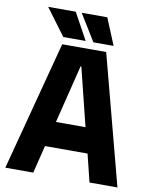

<svg xmlns="http://www.w3.org/2000/svg" viewBox="-97 -968 828 1049"><g transform="rotate(10 317.0 -444.0)"><path d="M84 -897 194 -749H318L237 -897ZM270 -897 361 -749H473L412 -897ZM195 -709 6 9H161L199 -145H435L473 9H628L439 -709ZM399 -285H235L315 -608H319Z"/></g></svg>

Font: Kalas SG
Style: Bold
Weight: 700
Designer: Kalas
Foundry: Kalas
Version: Version 2.000;FEAKit 1.0